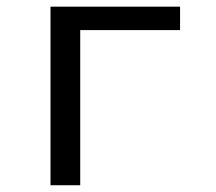

<svg xmlns="http://www.w3.org/2000/svg" viewBox="-20 -548 640 568"><path d="M512.7 -528.3V-459H217.3V0H129.4V-528.3Z"/></svg>

Font: Courier New
Style: Regular
Weight: 400
Designer: Steve Matteson
Foundry: Ascender Corporation
Version: Version 2.00.3